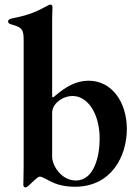

<svg xmlns="http://www.w3.org/2000/svg" viewBox="-20 -794 589 828"><path d="M82 -615.1V-81.7C82 -28.4 80.6 -8.9 80.6 2.5C80.6 8.2 83.1 14.2 89.8 14.2C94.8 14.2 99.4 10.7 105.8 4.6C126.4 -15.3 143.5 -32.3 151.3 -32.3C163.4 -32.3 185.4 -16.7 204.9 -8.5C229 3.6 264.6 11.4 302.9 11.4C460.2 11.4 527 -120 527 -237.6C527 -351.6 464.1 -446 361.5 -446C307.9 -446 262.4 -419 218 -381L213.4 -377.1C207.7 -373.2 206 -373.2 204.9 -378.6V-711.6C204.9 -730.1 206.3 -752.1 206.3 -762.8C206.3 -770.6 203.1 -774.1 197.4 -774.1C193.5 -774.1 191.1 -773.1 186.4 -770.2C144.5 -747.2 106.2 -729 40.8 -716.6C24.5 -713.4 14.9 -710.6 14.9 -701.3C14.9 -693.9 20.2 -691.1 30.9 -688.2C80.3 -674.7 82 -661.9 82 -615.1ZM204.9 -116.8V-307.5C204.9 -346.6 249.3 -380 293 -380C358.7 -380 409.8 -303.6 409.8 -195.3C409.8 -123.2 387.1 -15.6 307.2 -15.6C243.3 -15.6 204.9 -82 204.9 -116.8Z"/></svg>

Font: Margiela Serif Semibold
Style: Regular
Weight: 600
Designer: Andreas Faust, Stefan Endress
Version: Version 1.002;FEAKit 1.0